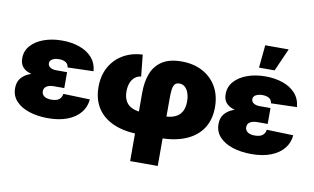

<svg xmlns="http://www.w3.org/2000/svg" viewBox="-90 -932 2165 1324"><g transform="rotate(10 992.0 -270.0)"><path d="M277.3 11.2Q205.6 11.2 147 -7.6Q88.4 -26.4 54 -63.2Q19.5 -100.1 19.5 -153.8Q19.5 -195.8 40.5 -222.4Q61.5 -249 97.2 -263.9Q132.8 -278.8 177 -284.4Q221.2 -290 267.6 -290H353.5V-212.9H278.3Q257.8 -212.9 242.7 -207.3Q227.5 -201.7 219.5 -191.2Q211.4 -180.7 211.4 -165.5Q211.4 -144 229 -131.3Q246.6 -118.7 279.8 -118.7Q302.7 -118.7 318.4 -124.8Q334 -130.9 343 -143.1Q352.1 -155.3 354.5 -172.4L540.5 -166.5Q536.6 -114.3 504.4 -74.2Q472.2 -34.2 414.8 -11.5Q357.4 11.2 277.3 11.2ZM272.5 -255.4Q219.7 -255.4 175.8 -259Q131.8 -262.7 99.6 -273.7Q67.4 -284.7 49.8 -306.6Q32.2 -328.6 32.2 -365.7Q32.2 -417.5 65.7 -454.8Q99.1 -492.2 156 -512.7Q212.9 -533.2 282.7 -533.2Q349.1 -533.2 403.8 -514.4Q458.5 -495.6 492.7 -457.8Q526.9 -419.9 532.2 -362.3L351.1 -356.9Q348.6 -380.4 331.1 -391.6Q313.5 -402.8 284.7 -402.8Q256.3 -402.8 237.8 -392.6Q219.2 -382.3 219.2 -362.8Q219.2 -345.7 235.1 -335Q251 -324.2 277.3 -324.2H353.5V-255.4Z M888.2 204.1V-275.9Q888.2 -353.5 911.1 -411.4Q934.1 -469.2 984.9 -501.7Q1035.6 -534.2 1119.6 -534.2Q1203.6 -534.2 1266.6 -500.5Q1329.6 -466.8 1364.7 -406Q1399.9 -345.2 1399.9 -262.7Q1399.9 -176.3 1360.1 -115Q1320.3 -53.7 1243.9 -21Q1167.5 11.7 1057.1 11.7H925.3Q814.9 11.7 739 -21Q663.1 -53.7 623.8 -115Q584.5 -176.3 584.5 -261.7Q584.5 -340.8 617.2 -400.6Q649.9 -460.4 708.7 -495.4Q767.6 -530.3 846.2 -534.2L861.8 -383.3Q838.9 -381.3 820.1 -366.9Q801.3 -352.5 790.5 -326.7Q779.8 -300.8 779.8 -264.6Q779.8 -224.6 795.2 -197Q810.5 -169.4 843 -155Q875.5 -140.6 925.3 -140.6H1057.1Q1107.9 -140.6 1140.4 -155Q1172.9 -169.4 1188.2 -198Q1203.6 -226.6 1203.6 -268.6Q1203.6 -301.3 1194.8 -326.9Q1186 -352.5 1169.7 -367.2Q1153.3 -381.8 1130.4 -381.8Q1106 -381.8 1095.9 -365.7Q1085.9 -349.6 1083.7 -322.5Q1081.5 -295.4 1081.5 -262.7V204.1Z M1701.7 11.2Q1629.9 11.2 1571.3 -7.6Q1512.7 -26.4 1478.3 -63.2Q1443.8 -100.1 1443.8 -153.8Q1443.8 -195.8 1464.8 -222.4Q1485.8 -249 1521.5 -263.9Q1557.1 -278.8 1601.3 -284.4Q1645.5 -290 1691.9 -290H1777.8V-212.9H1702.6Q1682.1 -212.9 1667 -207.3Q1651.9 -201.7 1643.8 -191.2Q1635.7 -180.7 1635.7 -165.5Q1635.7 -144 1653.3 -131.3Q1670.9 -118.7 1704.1 -118.7Q1727.1 -118.7 1742.7 -124.8Q1758.3 -130.9 1767.3 -143.1Q1776.4 -155.3 1778.8 -172.4L1964.8 -166.5Q1960.9 -114.3 1928.7 -74.2Q1896.5 -34.2 1839.1 -11.5Q1781.7 11.2 1701.7 11.2ZM1696.8 -255.4Q1644 -255.4 1600.1 -259Q1556.2 -262.7 1523.9 -273.7Q1491.7 -284.7 1474.1 -306.6Q1456.5 -328.6 1456.5 -365.7Q1456.5 -417.5 1490 -454.8Q1523.4 -492.2 1580.3 -512.7Q1637.2 -533.2 1707 -533.2Q1773.4 -533.2 1828.1 -514.4Q1882.8 -495.6 1917 -457.8Q1951.2 -419.9 1956.5 -362.3L1775.4 -356.9Q1772.9 -380.4 1755.4 -391.6Q1737.8 -402.8 1709 -402.8Q1680.7 -402.8 1662.1 -392.6Q1643.6 -382.3 1643.6 -362.8Q1643.6 -345.7 1659.4 -335Q1675.3 -324.2 1701.7 -324.2H1777.8V-255.4ZM1651.4 -585 1667 -744.1H1831.1L1760.7 -585Z"/></g></svg>

Font: Inter 28pt Black
Style: Regular
Weight: 900
Designer: Rasmus Andersson
Foundry: rsms
Version: Version 4.001;git-66647c0bb